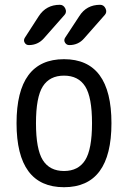

<svg xmlns="http://www.w3.org/2000/svg" viewBox="-20 -780 540 810"><path d="M272.5 -589.8Q260.7 -589.8 254.4 -600.1Q248 -610.4 254.9 -621.1L314.5 -711.9Q344.7 -759.8 402.3 -759.8Q418 -759.8 425.3 -744.1Q432.6 -728.5 421.9 -716.8L335 -618.2Q310.5 -589.8 272.5 -589.8ZM232.4 -759.8Q248 -759.8 255.4 -744.1Q262.7 -728.5 252 -716.8L165 -618.2Q139.6 -589.8 101.6 -589.8Q89.8 -589.8 84 -600.1Q78.1 -610.4 85 -621.1L143.6 -711.9Q174.8 -759.8 232.4 -759.8ZM339.4 -415.5Q310.5 -460.9 250 -460.9Q189.5 -460.9 160.6 -415.5Q131.8 -370.1 131.8 -260.3Q131.8 -150.4 160.6 -104.5Q189.5 -58.6 250 -58.6Q310.5 -58.6 339.4 -104.5Q368.2 -150.4 368.2 -260.3Q368.2 -370.1 339.4 -415.5ZM450.2 -260.3Q450.2 9.8 250 9.8Q49.8 9.8 49.8 -260.3Q49.8 -530.3 250 -530.3Q450.2 -530.3 450.2 -260.3Z"/></svg>

Font: Rounded-X Mgen+ 2m regular
Style: Regular
Weight: 400
Designer: [Source Han Sans]
Ryoko NISHIZUKA  (kana & ideographs); Paul D. Hunt (Latin, Greek & Cyrillic); Wenlong ZHANG  (bopomofo
Version: Version 1.059.20150602